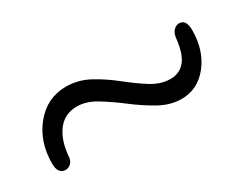

<svg xmlns="http://www.w3.org/2000/svg" viewBox="-36 -571 564 445"><g transform="rotate(-30 246.0 -348.5)"><path d="M363.5 -273Q334 -273 305.2 -289Q276.5 -305 248.8 -326.2Q221 -347.5 194.8 -363.5Q168.5 -379.5 144 -379.5Q110.5 -379.5 91.5 -354.2Q72.5 -329 69.5 -285.5Q68 -275.5 61.8 -270.2Q55.5 -265 48.5 -265Q28 -265 28 -293.5Q28 -351.5 60.8 -391.5Q93.5 -431.5 144 -432Q177 -432 206 -416.2Q235 -400.5 261.5 -379.2Q288 -358 313.2 -342Q338.5 -326 364.5 -326Q389 -326 403.8 -344.2Q418.5 -362.5 422.5 -403.5Q425 -416.5 431.5 -422.2Q438 -428 445 -428Q464 -428 464 -399Q464 -345.5 435.5 -309.2Q407 -273 363.5 -273Z"/></g></svg>

Font: Fraunces 144pt S100 Light
Style: Regular
Weight: 300
Version: Version 1.000; ttfautohint (v1.8.3)